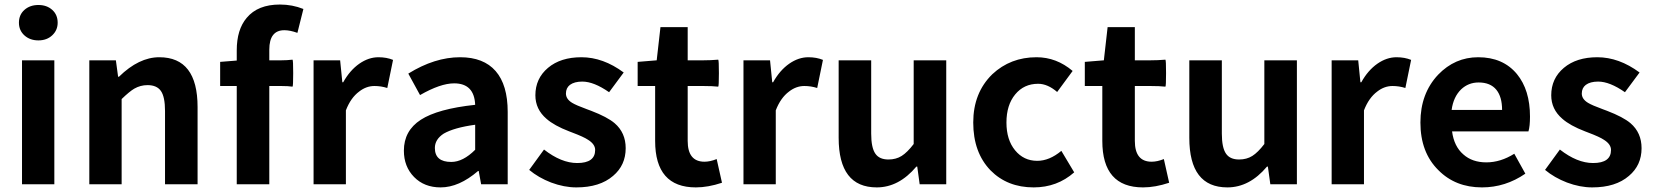

<svg xmlns="http://www.w3.org/2000/svg" viewBox="-20 -813 7294 847"><path d="M77.1 0V-546.9H219.7V-273.4V0ZM149.4 -634.8Q112.3 -634.8 87.9 -656.7Q63.5 -678.7 63.5 -712.9Q63.5 -748 87.9 -769.5Q112.3 -791 149.4 -791Q186.5 -791 210.4 -769.5Q234.4 -748 234.4 -712.9Q234.4 -679.7 210.4 -657.2Q186.5 -634.8 149.4 -634.8Z M374 0V-273.4V-546.9H491.2L501 -474.6H504.9Q592.8 -560.5 682.6 -560.5Q851.6 -560.5 851.6 -340.8V0H708V-323.2Q708 -385.7 689.9 -411.6Q671.9 -437.5 630.9 -437.5Q599.6 -437.5 572.3 -421.9Q550.8 -409.2 516.6 -376V0Z M1024.4 0V-216.8V-433.6H951.2V-540L1024.4 -545.9V-590.8Q1024.4 -682.6 1068.4 -734.4Q1117.2 -793 1214.8 -793Q1269.5 -793 1318.4 -773.4L1292 -668Q1259.8 -679.7 1234.4 -679.7Q1168 -679.7 1168 -593.8V-546.9H1219.7Q1246.1 -546.9 1270.5 -549.8Q1273.4 -547.9 1273.4 -490.2Q1273.4 -432.6 1270.5 -430.7Q1252 -433.6 1219.7 -433.6H1168V0Z M1363.3 0V-273.4V-546.9H1480.5L1490.2 -450.2H1494.1Q1523.4 -502.9 1565.4 -532.2Q1606.4 -560.5 1649.4 -560.5Q1685.5 -560.5 1713.9 -548.8L1688.5 -424.8Q1661.1 -433.6 1631.8 -433.6Q1595.7 -433.6 1564.5 -409.2Q1527.3 -381.8 1505.9 -326.2V0Z M1923.8 13.7Q1851.6 13.7 1806.6 -32.2Q1761.7 -78.1 1761.7 -148.4Q1761.7 -236.3 1836.4 -284.7Q1911.1 -333 2076.2 -350.6Q2072.3 -445.3 1983.4 -445.3Q1922.9 -445.3 1833 -393.6L1781.2 -488.3Q1897.5 -560.5 2009.8 -560.5Q2113.3 -560.5 2166.5 -499.5Q2219.7 -438.5 2219.7 -319.3V-159.2V0H2102.5L2091.8 -58.6H2088.9Q2004.9 13.7 1923.8 13.7ZM1970.7 -98.6Q2022.5 -98.6 2076.2 -152.3V-262.7Q1983.4 -250 1937.5 -223.6Q1898.4 -198.2 1898.4 -160.2Q1898.4 -98.6 1970.7 -98.6Z M2522.5 13.7Q2468.8 13.7 2411.1 -7.8Q2355.5 -29.3 2314.5 -63.5L2379.9 -153.3Q2456.1 -93.8 2526.4 -93.8Q2605.5 -93.8 2605.5 -151.4Q2605.5 -176.8 2574.2 -196.3Q2555.7 -209 2503.9 -228.5Q2495.1 -231.4 2491.2 -233.4Q2424.8 -258.8 2390.6 -289.1Q2341.8 -331.1 2341.8 -392.6Q2341.8 -466.8 2397.5 -513.7Q2453.1 -560.5 2544.9 -560.5Q2640.6 -560.5 2731.4 -493.2L2667 -406.2Q2599.6 -453.1 2548.8 -453.1Q2513.7 -453.1 2494.1 -438.5Q2476.6 -424.8 2476.6 -400.4Q2476.6 -376 2503.9 -359.4Q2521.5 -348.6 2569.3 -331.1Q2582 -326.2 2587.9 -324.2Q2659.2 -296.9 2691.4 -269.5Q2740.2 -227.5 2740.2 -159.2Q2740.2 -84 2684.6 -37.1Q2626 13.7 2522.5 13.7Z M3049.8 13.7Q2870.1 13.7 2870.1 -191.4V-433.6H2793V-540L2877 -546.9L2893.6 -693.4H3013.7V-546.9H3081.1Q3115.2 -546.9 3148.4 -549.8Q3151.4 -547.9 3151.4 -490.2Q3151.4 -432.6 3148.4 -430.7Q3124 -433.6 3081.1 -433.6H3013.7V-312.5V-191.4Q3013.7 -99.6 3087.9 -99.6Q3112.3 -99.6 3141.6 -111.3L3165 -6.8Q3103.5 13.7 3049.8 13.7Z M3259.8 0V-273.4V-546.9H3377L3386.7 -450.2H3390.6Q3419.9 -502.9 3461.9 -532.2Q3502.9 -560.5 3545.9 -560.5Q3582 -560.5 3610.4 -548.8L3585 -424.8Q3557.6 -433.6 3528.3 -433.6Q3492.2 -433.6 3460.9 -409.2Q3423.8 -381.8 3402.3 -326.2V0Z M3847.7 13.7Q3679.7 13.7 3679.7 -205.1V-546.9H3823.2V-223.6Q3823.2 -161.1 3841.8 -134.8Q3859.4 -109.4 3899.4 -109.4Q3932.6 -109.4 3957.5 -125Q3982.4 -140.6 4010.7 -177.7V-546.9H4154.3V-273.4V0H4037.1L4026.4 -78.1H4022.5Q3945.3 13.7 3847.7 13.7Z M4540 13.7Q4423.8 13.7 4349.6 -61.5Q4273.4 -140.6 4273.4 -272.5Q4273.4 -403.3 4357.4 -485.4Q4437.5 -560.5 4552.7 -560.5Q4640.6 -560.5 4711.9 -500L4643.6 -407.2Q4601.6 -443.4 4559.6 -443.4Q4497.1 -443.4 4458.5 -396.5Q4419.9 -349.6 4419.9 -272.5Q4419.9 -196.3 4458 -149.9Q4496.1 -103.5 4555.7 -103.5Q4609.4 -103.5 4662.1 -147.5L4718.8 -52.7Q4643.6 13.7 4540 13.7Z M5022.5 13.7Q4842.8 13.7 4842.8 -191.4V-433.6H4765.6V-540L4849.6 -546.9L4866.2 -693.4H4986.3V-546.9H5053.7Q5087.9 -546.9 5121.1 -549.8Q5124 -547.9 5124 -490.2Q5124 -432.6 5121.1 -430.7Q5096.7 -433.6 5053.7 -433.6H4986.3V-312.5V-191.4Q4986.3 -99.6 5060.5 -99.6Q5085 -99.6 5114.3 -111.3L5137.7 -6.8Q5076.2 13.7 5022.5 13.7Z M5394.5 13.7Q5226.6 13.7 5226.6 -205.1V-546.9H5370.1V-223.6Q5370.1 -161.1 5388.7 -134.8Q5406.2 -109.4 5446.3 -109.4Q5479.5 -109.4 5504.4 -125Q5529.3 -140.6 5557.6 -177.7V-546.9H5701.2V-273.4V0H5584L5573.2 -78.1H5569.3Q5492.2 13.7 5394.5 13.7Z M5854.5 0V-273.4V-546.9H5971.7L5981.4 -450.2H5985.4Q6014.6 -502.9 6056.6 -532.2Q6097.7 -560.5 6140.6 -560.5Q6176.8 -560.5 6205.1 -548.8L6179.7 -424.8Q6152.3 -433.6 6123 -433.6Q6086.9 -433.6 6055.7 -409.2Q6018.6 -381.8 5997.1 -326.2V0Z M6517.6 13.7Q6400.4 13.7 6325.2 -62.5Q6246.1 -140.6 6246.1 -272.5Q6246.1 -400.4 6324.2 -483.4Q6398.4 -560.5 6501 -560.5Q6610.4 -560.5 6671.9 -486.3Q6729.5 -416 6729.5 -298.8Q6729.5 -255.9 6722.7 -233.4H6553.7H6385.7Q6394.5 -167 6435.5 -131.8Q6474.6 -96.7 6537.1 -96.7Q6599.6 -96.7 6660.2 -134.8L6709 -46.9Q6621.1 13.7 6517.6 13.7ZM6383.8 -328.1H6495.1H6606.4Q6606.4 -385.7 6581.1 -417Q6554.7 -449.2 6502.9 -449.2Q6458 -449.2 6425.8 -418.9Q6391.6 -385.7 6383.8 -328.1Z M7003.9 13.7Q6950.2 13.7 6892.6 -7.8Q6836.9 -29.3 6795.9 -63.5L6861.3 -153.3Q6937.5 -93.8 7007.8 -93.8Q7086.9 -93.8 7086.9 -151.4Q7086.9 -176.8 7055.7 -196.3Q7037.1 -209 6985.4 -228.5Q6976.6 -231.4 6972.7 -233.4Q6906.2 -258.8 6872.1 -289.1Q6823.2 -331.1 6823.2 -392.6Q6823.2 -466.8 6878.9 -513.7Q6934.6 -560.5 7026.4 -560.5Q7122.1 -560.5 7212.9 -493.2L7148.4 -406.2Q7081.1 -453.1 7030.3 -453.1Q6995.1 -453.1 6975.6 -438.5Q6958 -424.8 6958 -400.4Q6958 -376 6985.4 -359.4Q7002.9 -348.6 7050.8 -331.1Q7063.5 -326.2 7069.3 -324.2Q7140.6 -296.9 7172.9 -269.5Q7221.7 -227.5 7221.7 -159.2Q7221.7 -84 7166 -37.1Q7107.4 13.7 7003.9 13.7Z"/></svg>

Font: Bpmf GenSeki Gothic B
Style: B
Weight: 700
Foundry: But Ko
Version: Version 1.320